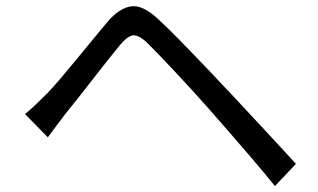

<svg xmlns="http://www.w3.org/2000/svg" viewBox="-20 -655 1040 628"><path d="M61.9 -281.9Q81.6 -298.2 97.3 -313.4Q113.1 -328.5 132.6 -348Q150.8 -366.3 174.6 -394.2Q198.3 -422.2 225.4 -455Q252.6 -487.9 279.7 -521Q306.8 -554.1 330.1 -581.8Q369.8 -628.7 408.8 -634.2Q447.8 -639.7 498.8 -591.1Q529.3 -562.9 565.9 -525.6Q602.4 -488.3 638.6 -450.5Q674.9 -412.8 703.7 -381.6Q737.7 -346.2 779.7 -300.8Q821.8 -255.5 865.9 -208.1Q910 -160.7 948 -119.1L879.3 -46.4Q844.2 -89.9 804.4 -136.3Q764.5 -182.7 726.1 -227.1Q687.8 -271.5 655.5 -307.6Q634.1 -332.1 607.2 -361.3Q580.3 -390.5 553.2 -419.6Q526 -448.7 502.3 -473.4Q478.5 -498 462.9 -513.5Q433.6 -541.6 415.1 -539.3Q396.7 -537.1 371 -506Q353.1 -484.1 329.8 -454.8Q306.6 -425.4 281.8 -393.5Q257 -361.6 234.1 -332.6Q211.2 -303.5 194.2 -282.9Q179.2 -263.6 163.6 -242.4Q148.1 -221.2 136.5 -205.9Z"/></svg>

Font: Noto Sans HK Thin
Style: Regular
Weight: 100
Designer: Ryoko NISHIZUKA 西塚涼子 (kana, bopomofo & ideographs); Paul D. Hunt (Latin, Greek & Cyrillic); Sandoll Communications 산돌커뮤니
Foundry: Adobe
Version: Version 2.004-H2;hotconv 1.0.118;makeotfexe 2.5.65603